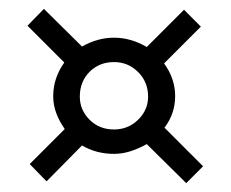

<svg xmlns="http://www.w3.org/2000/svg" viewBox="-20 -517 520 433"><path d="M85 -108 47 -147 126 -226Q114 -243 107 -261.5Q100 -280 100 -300Q100 -341 125 -376L42 -459L79 -497L165 -412Q200 -432 237 -432Q275 -432 311 -411L395 -495L433 -457L350 -374Q375 -340 375 -300Q375 -261 351 -229L438 -142L400 -104L311 -192Q293 -182 274.5 -176Q256 -170 237 -170Q197 -170 165 -189ZM237 -225Q269 -225 291.5 -247Q314 -269 314 -299Q314 -332 291.5 -354.5Q269 -377 237 -377Q204 -377 182 -355Q160 -333 160 -299Q160 -269 182 -247Q204 -225 237 -225Z"/></svg>

Font: Alumni Sans Medium
Style: Italic
Weight: 500
Italic angle: -8°
Designer: Robert E. Leuschke
Foundry: Robert E. Leuschke
Version: Version 1.016